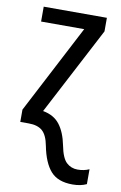

<svg xmlns="http://www.w3.org/2000/svg" viewBox="-88 -587 553 877"><g transform="rotate(10 188.5 -148.5)"><path d="M377 227V158Q353 169 323 169Q293 169 271.5 149Q250 129 239 72Q227 12 200 -23Q173 -58 122 -67L335 -474V-537H42V-468H242L28 -57V0H67Q109 0 131 19.5Q153 39 162 87Q177 164 210.5 202Q244 240 312 240Q350 240 377 227Z"/></g></svg>

Font: Noto Sans Display SemiCondensed
Style: Regular
Weight: 400
Width: 4
Designer: Monotype Design team
Foundry: Monotype Imaging Inc.
Version: 1.000